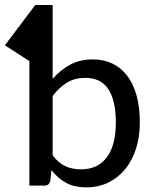

<svg xmlns="http://www.w3.org/2000/svg" viewBox="-35 -758 632 784"><path d="M85 0V-508.5L-15 -573L109 -737.5H180V-436Q211.5 -472.5 251.8 -494Q292 -515.5 344.5 -515.5Q388 -515.5 423.2 -498.8Q458.5 -482 483.8 -449.5Q509 -417 522.5 -368.8Q536 -320.5 536 -257.5Q536 -201 521 -152.8Q506 -104.5 477.5 -69Q449 -33.5 408.5 -13.2Q368 7 317 7Q268 7 234.2 -11.8Q200.5 -30.5 175 -63.5L170.5 -20Q166 0 146.5 0ZM313.5 -440Q270.5 -440 238.8 -420.8Q207 -401.5 180 -366V-123.5Q204 -92 232.2 -79.2Q260.5 -66.5 295.5 -66.5Q364 -66.5 401 -115.5Q438 -164.5 438 -257.5Q438 -306 429.5 -340.5Q421 -375 405 -397.2Q389 -419.5 366 -429.8Q343 -440 313.5 -440Z"/></svg>

Font: Lato Medium
Style: Regular
Weight: 500
Designer: Lukasz Dziedzic
Foundry: tyPoland Lukasz Dziedzic
Version: Version 2.006; 2014-01-15